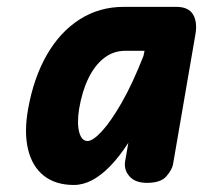

<svg xmlns="http://www.w3.org/2000/svg" viewBox="-20 -520 619 546"><path d="M190 6Q138 6 104.8 -20.2Q71.5 -46.5 59.8 -95.2Q48 -144 60 -210.5Q76 -299.5 113.5 -364.5Q151 -429.5 206.8 -465Q262.5 -500.5 332 -500.5H481.5Q516 -500.5 529 -478.8Q542 -457 535.5 -421L472 -52.5Q469 -37 453 -18.5Q437 0 398 0Q364 0 347.8 -19Q331.5 -38 336 -62.5L345 -114Q319.5 -74.5 293.5 -47.8Q267.5 -21 241.8 -7.5Q216 6 190 6ZM229 -119Q244 -119 269.5 -146.5Q295 -174 326 -228Q357 -282 388 -361L391 -375.5H336Q302.5 -375.5 276 -355Q249.5 -334.5 231.5 -297.5Q213.5 -260.5 205 -210.5Q198.5 -169.5 205.2 -144.2Q212 -119 229 -119Z"/></svg>

Font: Edu AU VIC WA NT Hand
Style: Bold
Weight: 700
Version: Version 1.001